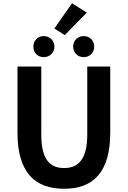

<svg xmlns="http://www.w3.org/2000/svg" viewBox="-20 -1152 788 1186"><path d="M376 14C556 14 661 -88 661 -333V-741H519V-320C519 -166 462 -114 376 -114C289 -114 235 -166 235 -320V-741H88V-333C88 -88 194 14 376 14ZM250 -799C288 -799 316 -827 316 -864C316 -901 288 -929 250 -929C212 -929 186 -901 186 -864C186 -827 212 -799 250 -799ZM380 -935 516 -1074 425 -1132 316 -976ZM497 -799C535 -799 562 -827 562 -864C562 -901 535 -929 497 -929C459 -929 432 -901 432 -864C432 -827 459 -799 497 -799Z"/></svg>

Font: Source Han Sans KR
Style: Bold
Weight: 700
Designer: Ryoko NISHIZUKA 西塚涼子 (kana, bopomofo & ideographs); Paul D. Hunt (Latin, Greek & Cyrillic); Sandoll Communications 산돌커뮤니
Foundry: Adobe
Version: Version 2.004;hotconv 1.0.118;makeotfexe 2.5.65603